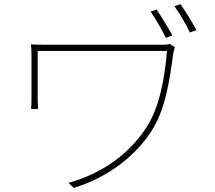

<svg xmlns="http://www.w3.org/2000/svg" viewBox="-20 -870 1040 927"><path d="M736 -824 707 -814C730 -781 762 -727 781 -687L812 -699C791 -738 758 -792 736 -824ZM851 -850 822 -840C846 -807 877 -756 897 -713L928 -725C906 -767 874 -818 851 -850ZM825 -642 800 -658C792 -655 778 -654 769 -654C727 -654 247 -654 220 -654C180 -654 151 -654 129 -656C131 -639 132 -625 132 -606C132 -568 132 -413 132 -390C132 -379 132 -362 130 -344H164C163 -362 162 -376 162 -390C162 -413 162 -597 162 -624C234 -624 736 -624 786 -624C776 -495 750 -351 687 -255C602 -124 471 -32 311 13L336 37C497 -11 634 -115 713 -240C780 -345 799 -484 817 -616C818 -622 822 -637 825 -642Z"/></svg>

Font: Source Han Sans JP VF
Style: Regular
Weight: 250
Designer: Ryoko NISHIZUKA 西塚涼子 (kana, bopomofo & ideographs); Paul D. Hunt (Latin, Greek & Cyrillic); Sandoll Communications 산돌커뮤니
Foundry: Adobe
Version: Version 2.004;hotconv 1.0.118;makeotfexe 2.5.65603